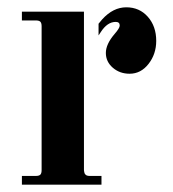

<svg xmlns="http://www.w3.org/2000/svg" viewBox="-20 -506 474 526"><path d="M210 -40V-474H40V-450H78C84 -450 88.2 -448.8 90.5 -446.5C92.8 -444.2 94 -440 94 -434V-40C94 -34 92.8 -29.8 90.5 -27.5C88.2 -25.2 84 -24 78 -24H40V0H258V-24H226C220 -24 216 -25.3 214 -28C212 -29.3 210.7 -33.3 210 -40ZM250 -441V-409L256 -418C268 -436.7 281.7 -446 297 -446C304.3 -446 308 -442.7 308 -436C308 -431.3 303.3 -423.7 294 -413C278 -394.3 270 -377 270 -361C270 -345 276.3 -331.5 289 -320.5C301.7 -309.5 317 -304 335 -304C355.7 -304 373 -313 387 -331C401 -349 408 -370 408 -394C408 -420.7 400.3 -442.7 385 -460C369.7 -477.3 350 -486 326 -486C302 -486 280 -475 260 -453ZM250 -409ZM210 -474ZM250 -441Z"/></svg>

Font: Km Standard TT
Style: Bold
Weight: 700
Designer: Alexey Kryukov <alexios@thessalonica.org.ru>
Version: Version 2.0.2